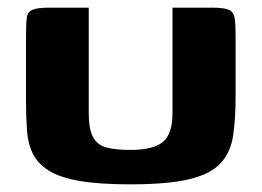

<svg xmlns="http://www.w3.org/2000/svg" viewBox="-20 -480 684 502"><path d="M596 -228Q596 -169 589.5 -125.5Q583 -82 557 -53.5Q531 -25 475 -11.5Q419 2 320 2Q239 2 187.5 -7Q136 -16 107.5 -34Q79 -52 66 -78Q53 -104 50.5 -139Q48 -174 48 -217V-386Q48 -417 50 -433Q52 -449 65 -454.5Q78 -460 109 -460H212V-185Q212 -143 223 -122Q234 -101 258 -94.5Q282 -88 320 -88Q381 -88 406 -109Q431 -130 431 -184V-460H533Q565 -460 578 -454.5Q591 -449 593.5 -433Q596 -417 596 -386Z"/></svg>

Font: r_Genos
Style: Bold
Weight: 700
Designer: Robert E. Leuschke
Foundry: Robert E. Leuschke
Version: Version 2.000;June 29, 2024;FontCreator 14.0.0.2814 32-bit